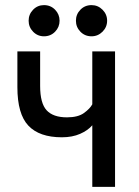

<svg xmlns="http://www.w3.org/2000/svg" viewBox="-20 -731 545 751"><path d="M341 -241Q324 -221 293.5 -207.5Q263 -194 222 -194Q134 -194 91 -239.5Q48 -285 48 -390V-530H137V-395Q137 -327 162.5 -299.5Q188 -272 242 -272Q285 -272 308.5 -289Q332 -306 341 -323V-530H430V0H341ZM152 -589Q127 -589 109.5 -607Q92 -625 92 -650Q92 -675 109.5 -693Q127 -711 152 -711Q178 -711 195.5 -693Q213 -675 213 -650Q213 -625 195.5 -607Q178 -589 152 -589ZM338 -589Q312 -589 294.5 -607Q277 -625 277 -650Q277 -675 294.5 -693Q312 -711 338 -711Q363 -711 381 -693Q399 -675 399 -650Q399 -625 381 -607Q363 -589 338 -589Z"/></svg>

Font: Golos UI
Style: Regular
Weight: 400
Designer: A.Korolkova, Vitaly Kuzmin
Foundry: ParaType Ltd
Version: Version 2.000